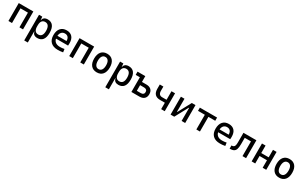

<svg xmlns="http://www.w3.org/2000/svg" viewBox="334 -2555 7535 4807"><g transform="rotate(30 4101.5 -151.0)"><path d="M400.4 0V-517.6H503.9V0ZM82 0V-517.6H185.5V0ZM112.3 -424.8V-517.6H488.8V-424.8Z M668 224.6V-517.6H761.7L771.5 -408.2V224.6ZM918.5 9.8Q858.9 9.8 822.5 -17.6Q786.1 -44.9 781.2 -93.8H736.3L771.5 -241.2Q771.5 -161.1 803 -119.6Q834.5 -78.1 895.5 -78.1Q958 -78.1 990.2 -122.6Q1022.5 -167 1022.5 -253.9Q1022.5 -345.7 990.2 -392.6Q958 -439.5 895.5 -439.5Q834.5 -439.5 803 -397.9Q771.5 -356.4 771.5 -276.4L736.3 -423.8H776.4Q783.2 -472.7 820.6 -500Q857.9 -527.3 918.5 -527.3Q1020.5 -527.3 1072.8 -458Q1125 -388.7 1125 -253.9Q1125 -124 1072.8 -57.1Q1020.5 9.8 918.5 9.8Z M1509.8 9.8Q1377.4 9.8 1305.4 -59.8Q1233.4 -129.4 1233.4 -259.8Q1233.4 -386.7 1294.4 -457Q1355.5 -527.3 1466.8 -527.3Q1571.8 -527.3 1629.2 -463.9Q1686.5 -400.4 1686.5 -279.3Q1686.5 -243.7 1683.6 -212.9H1320.3V-292H1592.8Q1592.8 -361.8 1559.6 -399.2Q1526.4 -436.5 1467.8 -436.5Q1401.9 -436.5 1365.5 -391.6Q1329.1 -346.7 1329.1 -264.6Q1329.1 -174.8 1379.2 -127.9Q1429.2 -81.1 1521.5 -81.1Q1553.7 -81.1 1585 -84.7Q1616.2 -88.4 1648.4 -94.7L1661.1 -3.9Q1615.2 4.9 1577.1 7.3Q1539.1 9.8 1509.8 9.8Z M2158.2 0V-517.6H2261.7V0ZM1839.8 0V-517.6H1943.4V0ZM1870.1 -424.8V-517.6H2246.6V-424.8Z M2636.7 9.8Q2529.3 9.8 2469.7 -60.5Q2410.2 -130.9 2410.2 -258.8Q2410.2 -387.2 2469.7 -457.3Q2529.3 -527.3 2636.7 -527.3Q2744.6 -527.3 2804 -457.3Q2863.3 -387.2 2863.3 -258.8Q2863.3 -130.9 2804 -60.5Q2744.6 9.8 2636.7 9.8ZM2636.7 -83Q2693.8 -83 2724.9 -128.9Q2755.9 -174.8 2755.9 -258.8Q2755.9 -343.3 2724.9 -388.9Q2693.8 -434.6 2636.7 -434.6Q2579.6 -434.6 2548.6 -388.9Q2517.6 -343.3 2517.6 -258.8Q2517.6 -174.8 2548.6 -128.9Q2579.6 -83 2636.7 -83Z M3011.7 224.6V-517.6H3105.5L3115.2 -408.2V224.6ZM3262.2 9.8Q3202.6 9.8 3166.3 -17.6Q3129.9 -44.9 3125 -93.8H3080.1L3115.2 -241.2Q3115.2 -161.1 3146.7 -119.6Q3178.2 -78.1 3239.3 -78.1Q3301.8 -78.1 3334 -122.6Q3366.2 -167 3366.2 -253.9Q3366.2 -345.7 3334 -392.6Q3301.8 -439.5 3239.3 -439.5Q3178.2 -439.5 3146.7 -397.9Q3115.2 -356.4 3115.2 -276.4L3080.1 -423.8H3120.1Q3127 -472.7 3164.3 -500Q3201.7 -527.3 3262.2 -527.3Q3364.3 -527.3 3416.5 -458Q3468.8 -388.7 3468.8 -253.9Q3468.8 -124 3416.5 -57.1Q3364.3 9.8 3262.2 9.8Z M3733.4 0V-92.8H3855.5Q3899.4 -92.8 3923.3 -114.3Q3947.3 -135.7 3947.3 -174.8Q3947.3 -213.9 3923.3 -235.4Q3899.4 -256.8 3855.5 -256.8H3723.6V-349.6H3869.1Q3958 -349.6 4006.3 -304Q4054.7 -258.3 4054.7 -174.8Q4054.7 -91.3 4006.3 -45.7Q3958 0 3869.1 0ZM3636.7 0V-517.6H3740.2V0ZM3515.6 -424.8V-517.6H3688V-424.8Z M4360.4 -185.5Q4259.3 -185.5 4209.2 -238Q4159.2 -290.5 4159.2 -395.5V-517.6H4262.7V-395.5Q4262.7 -333 4289.6 -301.8Q4316.4 -270.5 4370.1 -270.5H4525.4V-185.5ZM4497.1 0V-517.6H4600.6V0Z M4837.9 0V-141.6H4882.8L5085.4 -517.6H5119.6V-376H5078.1L4875.5 0ZM4769.5 0V-517.6H4873V0ZM5087.9 0V-517.6H5191.4V0Z M5514.6 0V-517.6H5618.2V0ZM5317.4 -424.8V-517.6H5815.4V-424.8Z M6197.3 9.8Q6064.9 9.8 5992.9 -59.8Q5920.9 -129.4 5920.9 -259.8Q5920.9 -386.7 5981.9 -457Q6043 -527.3 6154.3 -527.3Q6259.3 -527.3 6316.7 -463.9Q6374 -400.4 6374 -279.3Q6374 -243.7 6371.1 -212.9H6007.8V-292H6280.3Q6280.3 -361.8 6247.1 -399.2Q6213.9 -436.5 6155.3 -436.5Q6089.4 -436.5 6053 -391.6Q6016.6 -346.7 6016.6 -264.6Q6016.6 -174.8 6066.7 -127.9Q6116.7 -81.1 6209 -81.1Q6241.2 -81.1 6272.5 -84.7Q6303.7 -88.4 6335.9 -94.7L6348.6 -3.9Q6302.7 4.9 6264.6 7.3Q6226.6 9.8 6197.3 9.8Z M6476.1 0V-92.8Q6515.1 -92.8 6537.4 -106.2Q6559.6 -119.6 6568.8 -151.9Q6578.1 -184.1 6578.1 -241.2V-517.6H6668.5V-244.6Q6668.5 -150.4 6651.1 -97.2Q6633.8 -43.9 6591.8 -22Q6549.8 0 6476.1 0ZM6848.6 0V-517.6H6952.1V0ZM6603.5 -424.8V-517.6H6934.1V-424.8Z M7431.6 0V-517.6H7535.2V0ZM7113.3 0V-517.6H7216.8V0ZM7143.6 -216.3V-301.3H7520V-216.3Z M7910.2 9.8Q7802.7 9.8 7743.2 -60.5Q7683.6 -130.9 7683.6 -258.8Q7683.6 -387.2 7743.2 -457.3Q7802.7 -527.3 7910.2 -527.3Q8018.1 -527.3 8077.4 -457.3Q8136.7 -387.2 8136.7 -258.8Q8136.7 -130.9 8077.4 -60.5Q8018.1 9.8 7910.2 9.8ZM7910.2 -83Q7967.3 -83 7998.3 -128.9Q8029.3 -174.8 8029.3 -258.8Q8029.3 -343.3 7998.3 -388.9Q7967.3 -434.6 7910.2 -434.6Q7853 -434.6 7822 -388.9Q7791 -343.3 7791 -258.8Q7791 -174.8 7822 -128.9Q7853 -83 7910.2 -83Z"/></g></svg>

Font: Cascadia Mono
Style: Regular
Weight: 400
Monospace: yes
Designer: Aaron Bell
Foundry: Saja Typeworks
Version: Version 2404.023